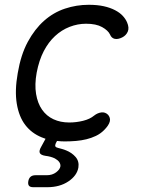

<svg xmlns="http://www.w3.org/2000/svg" viewBox="-20 -580 640 801"><path d="M54 -275Q67 -352 96 -405.5Q125 -459 164 -493.5Q203 -528 251 -544Q299 -560 350 -560Q386 -560 413 -554Q440 -548 460 -537.5Q480 -527 492 -514Q504 -501 510 -487Q520 -464 513 -448Q506 -432 490 -424Q472 -415 458.5 -418Q445 -421 439 -436Q431 -453 406 -467Q381 -481 339 -481Q304 -481 270.5 -468Q237 -455 209.5 -429.5Q182 -404 162.5 -366.5Q143 -329 133 -277Q124 -227 130.5 -188Q137 -149 155.5 -122.5Q174 -96 203 -82.5Q232 -69 269 -69Q298 -69 326.5 -76Q355 -83 373 -98Q387 -109 403 -111Q419 -113 431 -101Q436 -95 438 -88Q440 -81 438 -73Q436 -65 430 -56Q424 -47 414 -37Q399 -22 380 -13Q361 -4 340.5 1Q320 6 297 8Q274 10 250 10Q234 10 218 8L213 17Q209 26 211 30.5Q213 35 222 37Q239 41 255 47Q280 57 295.5 75Q311 93 307 119Q301 153 265 177Q229 201 177 201H119Q106 201 101 195Q96 189 98 176.5Q100 164 107.5 157.5Q115 151 128 151H175Q198 151 214 139Q230 127 232 114Q234 95 209 81Q193 73 169 70Q150 67 146 58Q142 49 152 32L170 -1L154 -7Q112 -24 85.5 -58.5Q59 -93 50 -147.5Q41 -202 54 -275Z"/></svg>

Font: Maple Mono Light
Style: Italic
Weight: 300
Italic angle: -10°
Monospace: yes
Designer: subframe7536
Version: Version 7.000